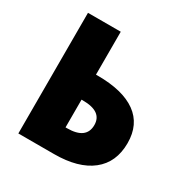

<svg xmlns="http://www.w3.org/2000/svg" viewBox="-164 -849 951 984"><g transform="rotate(30 311.5 -357.0)"><path d="M586.9 -236.8Q586.9 -122.6 509 -61.3Q431.2 0 288.1 0H77.1V-713.9H271V-460H280.8Q430.2 -460 508.5 -403.6Q586.9 -347.2 586.9 -236.8ZM271 -147.9H279.8Q393.1 -147.9 393.1 -231.9Q393.1 -312 278.8 -312H271Z"/></g></svg>

Font: Open Sans ExtBd
Style: Bold
Weight: 800
Foundry: Ascender Corporation
Version: Version 1.10